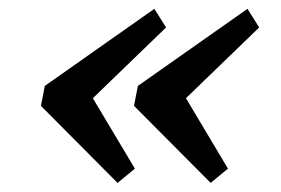

<svg xmlns="http://www.w3.org/2000/svg" viewBox="-20 -433 634 433"><path d="M564.5 -371.1 361.3 -174.8 377 -249 494.1 -52.7 455.1 -20.5 282.2 -194.3 291 -239.3 538.1 -413.1ZM354.5 -371.1 151.4 -174.8 167 -249 284.2 -52.7 245.1 -20.5 72.3 -194.3 81.1 -239.3 328.1 -413.1Z"/></svg>

Font: Crimson Pro SemiBold
Style: Italic
Weight: 600
Italic angle: -12°
Designer: Jacques Le Bailly
Foundry: Baron von Fonthausen
Version: Version 1.003